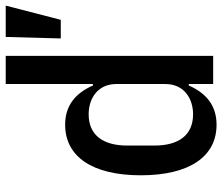

<svg xmlns="http://www.w3.org/2000/svg" viewBox="-74 -706 792 685"><g transform="rotate(-90 322.5 -364.0)"><path d="M219.5 12.1C287.3 12.1 332 -24.1 359.4 -87H364.7V0H465.2V-740.1H364.7V-429H359.4C332 -491.8 287.3 -528.1 219.5 -528.1C106.5 -528.1 39.1 -432.2 39.1 -258.2C39.1 -83.8 106.5 12.1 219.5 12.1ZM145.2 -209.5V-306.5C145.2 -394.9 183.9 -444.2 256.7 -444.2C314.3 -444.2 364.7 -410.9 364.7 -345.9V-170.1C364.7 -105.1 314.3 -71.7 256.7 -71.7C183.9 -71.7 145.2 -121.1 145.2 -209.5ZM527.3 -543.7H593.8L644.5 -740.1H532.7Z"/></g></svg>

Font: Margiela Mono Medium
Style: Regular
Weight: 500
Designer: Mike Abbink, Paul van der Laan, Pieter van Rosmalen
Foundry: Bold Monday
Version: Version 2.003 2021